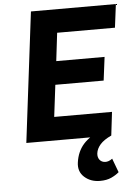

<svg xmlns="http://www.w3.org/2000/svg" viewBox="-61 -746 725 1029"><g transform="rotate(-5 301.0 -231.5)"><path d="M59 0 145 -700H602L586 -574H275L257 -423H517L501 -297H241L220 -126H531L516 0ZM435 237Q385 237 351.5 207Q318 177 325 128Q333 70 367.5 31Q402 -8 479 -42L516 0Q475 19 455.5 41.5Q436 64 433 89Q431 110 441.5 123.5Q452 137 471 138Q490 139 510 124L538 199Q521 214 496 225.5Q471 237 435 237Z"/></g></svg>

Font: Inclusive Sans
Style: Bold Italic
Weight: 700
Italic angle: -7°
Designer: Olivia King
Foundry: Olivia King
Version: Version 2.004